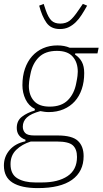

<svg xmlns="http://www.w3.org/2000/svg" viewBox="-35 -753 526 985"><path d="M394 48Q394 127 334.5 169.5Q275 212 159 212Q74 212 29.5 184Q-15 156 -15 96Q-15 51 14 17Q43 -17 95 -28L96 -36Q51 -52 51 -97Q51 -134 78 -154.5Q105 -175 143 -186L144 -194Q112 -210 96 -243.5Q80 -277 80 -316Q80 -363 93 -400.5Q106 -438 129.5 -464.5Q153 -491 186 -505.5Q219 -520 259 -520Q296 -520 323 -508H471L465 -479H351L350 -473Q373 -458 385 -435.5Q397 -413 397 -378Q397 -333 384.5 -296Q372 -259 348.5 -233Q325 -207 291 -192.5Q257 -178 215 -178Q203 -178 193 -179.5Q183 -181 172 -183Q124 -170 103 -150.5Q82 -131 82 -103Q82 -84 94 -71Q106 -58 141 -58H261Q335 -58 364.5 -30.5Q394 -3 394 48ZM220 -206Q280 -206 313 -239Q346 -272 356 -326Q361 -350 362.5 -363.5Q364 -377 364 -385Q364 -433 338 -462.5Q312 -492 257 -492Q197 -492 164 -459Q131 -426 121 -372Q116 -348 114.5 -334.5Q113 -321 113 -313Q113 -265 139 -235.5Q165 -206 220 -206ZM360 52Q360 12 338.5 -7.5Q317 -27 256 -27H123Q78 -13 48.5 15.5Q19 44 19 89Q19 141 54.5 162Q90 183 145 183H181Q263 183 311.5 150.5Q360 118 360 52ZM272 -604Q226 -604 203 -637Q180 -670 166 -724L189 -733L200 -700Q213 -663 229 -647.5Q245 -632 274 -632Q303 -632 322.5 -647Q342 -662 368 -701L390 -733L412 -724Q398 -699 384 -677Q370 -655 353.5 -639Q337 -623 317.5 -613.5Q298 -604 272 -604Z"/></svg>

Font: IBM Plex Sans Condensed ExtraLight
Style: Italic
Weight: 200
Width: 3
Italic angle: -11°
Designer: Mike Abbink, Paul van der Laan, Pieter van Rosmalen
Foundry: Bold Monday
Version: Version 1.3